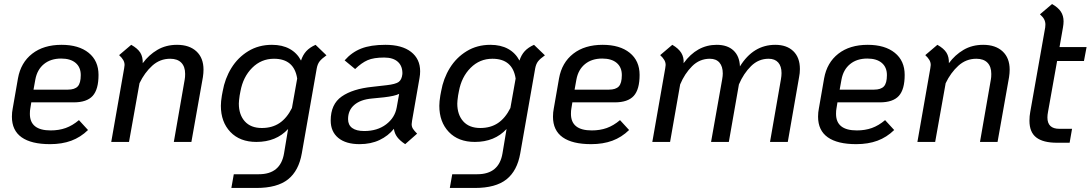

<svg xmlns="http://www.w3.org/2000/svg" viewBox="-20 -703 5402 951"><path d="M130 -165Q128 -156 128 -139Q128 -57 231 -57Q272 -57 305.5 -69Q339 -81 371 -108L416 -59Q379 -23 333 -6Q287 11 228 11Q135 11 87 -23Q39 -57 39 -125Q39 -147 43 -166L69 -315Q83 -393 139.5 -437Q196 -481 285 -481Q370 -481 419 -441.5Q468 -402 468 -332Q468 -260 439 -228Q410 -196 345 -196H135ZM155 -309 146 -259H316Q350 -259 365 -275Q380 -291 380 -331Q380 -370 354.5 -391.5Q329 -413 283 -413Q231 -413 197.5 -385.5Q164 -358 155 -309Z M988 -358Q988 -341 985 -321L928 0H841L895 -310Q897 -320 897 -337Q897 -373 878 -392.5Q859 -412 823 -412Q772 -412 734 -377.5Q696 -343 671 -291L619 0H531L595 -365Q597 -377 597 -381Q597 -394 590.5 -405.5Q584 -417 570 -430L630 -481Q662 -463 675 -442Q688 -421 687 -390Q717 -431 759.5 -456Q802 -481 857 -481Q918 -481 953 -448.5Q988 -416 988 -358Z M1597 -429Q1573 -412 1563 -399Q1553 -386 1549 -365L1475 56Q1460 143 1406.5 185.5Q1353 228 1250 228H1126L1138 160H1262Q1370 160 1387 56L1407 -64Q1348 0 1250 0Q1168 0 1121 -49.5Q1074 -99 1074 -179Q1074 -200 1079 -230L1083 -251Q1094 -314 1126 -366Q1158 -418 1209.5 -449.5Q1261 -481 1327 -481Q1378 -481 1414.5 -461Q1451 -441 1471 -403Q1480 -431 1497 -449.5Q1514 -468 1543 -481ZM1426 -168 1452 -314Q1437 -412 1337 -412Q1274 -412 1229 -367Q1184 -322 1171 -251L1167 -230Q1163 -202 1163 -190Q1163 -135 1192.5 -102Q1222 -69 1277 -69Q1328 -69 1364.5 -93.5Q1401 -118 1426 -168Z M2021 -105Q2019 -93 2019 -88Q2019 -75 2025.5 -65Q2032 -55 2046 -41L1987 11Q1961 -6 1947.5 -24Q1934 -42 1931 -65Q1903 -30 1860 -9.5Q1817 11 1761 11Q1693 11 1655.5 -20Q1618 -51 1618 -106Q1618 -187 1672.5 -225Q1727 -263 1825 -273L1895 -281Q1939 -286 1954.5 -297Q1970 -308 1973 -336V-334Q1975 -374 1951.5 -396Q1928 -418 1883 -418Q1831 -418 1801 -405Q1771 -392 1739 -361L1687 -404Q1722 -444 1769 -462.5Q1816 -481 1889 -481Q1971 -481 2016 -446Q2061 -411 2061 -350Q2061 -334 2058 -317ZM1945 -171 1957 -238Q1935 -227 1882 -221L1822 -215Q1766 -210 1735 -183.5Q1704 -157 1704 -113Q1704 -84 1724.5 -69Q1745 -54 1784 -54Q1849 -54 1892.5 -87Q1936 -120 1945 -171Z M2679 -429Q2655 -412 2645 -399Q2635 -386 2631 -365L2557 56Q2542 143 2488.5 185.5Q2435 228 2332 228H2208L2220 160H2344Q2452 160 2469 56L2489 -64Q2430 0 2332 0Q2250 0 2203 -49.5Q2156 -99 2156 -179Q2156 -200 2161 -230L2165 -251Q2176 -314 2208 -366Q2240 -418 2291.5 -449.5Q2343 -481 2409 -481Q2460 -481 2496.5 -461Q2533 -441 2553 -403Q2562 -431 2579 -449.5Q2596 -468 2625 -481ZM2508 -168 2534 -314Q2519 -412 2419 -412Q2356 -412 2311 -367Q2266 -322 2253 -251L2249 -230Q2245 -202 2245 -190Q2245 -135 2274.5 -102Q2304 -69 2359 -69Q2410 -69 2446.5 -93.5Q2483 -118 2508 -168Z M2810 -165Q2808 -156 2808 -139Q2808 -57 2911 -57Q2952 -57 2985.5 -69Q3019 -81 3051 -108L3096 -59Q3059 -23 3013 -6Q2967 11 2908 11Q2815 11 2767 -23Q2719 -57 2719 -125Q2719 -147 2723 -166L2749 -315Q2763 -393 2819.5 -437Q2876 -481 2965 -481Q3050 -481 3099 -441.5Q3148 -402 3148 -332Q3148 -260 3119 -228Q3090 -196 3025 -196H2815ZM2835 -309 2826 -259H2996Q3030 -259 3045 -275Q3060 -291 3060 -331Q3060 -370 3034.5 -391.5Q3009 -413 2963 -413Q2911 -413 2877.5 -385.5Q2844 -358 2835 -309Z M3942 -361Q3942 -340 3938 -321L3882 0H3794L3848 -310Q3851 -327 3851 -341Q3851 -375 3834.5 -393.5Q3818 -412 3787 -412Q3737 -412 3700 -375.5Q3663 -339 3640 -285L3590 0H3502L3557 -310Q3560 -327 3560 -339Q3560 -374 3543.5 -393Q3527 -412 3496 -412Q3445 -412 3408 -375Q3371 -338 3349 -285L3299 0H3211L3275 -365Q3277 -377 3277 -381Q3277 -394 3270.5 -405.5Q3264 -417 3250 -430L3310 -481Q3341 -463 3354.5 -441Q3368 -419 3366 -390Q3432 -481 3530 -481Q3583 -481 3613 -453Q3643 -425 3645 -374Q3711 -481 3820 -481Q3877 -481 3909.5 -449.5Q3942 -418 3942 -361Z M4123 -165Q4121 -156 4121 -139Q4121 -57 4224 -57Q4265 -57 4298.5 -69Q4332 -81 4364 -108L4409 -59Q4372 -23 4326 -6Q4280 11 4221 11Q4128 11 4080 -23Q4032 -57 4032 -125Q4032 -147 4036 -166L4062 -315Q4076 -393 4132.5 -437Q4189 -481 4278 -481Q4363 -481 4412 -441.5Q4461 -402 4461 -332Q4461 -260 4432 -228Q4403 -196 4338 -196H4128ZM4148 -309 4139 -259H4309Q4343 -259 4358 -275Q4373 -291 4373 -331Q4373 -370 4347.5 -391.5Q4322 -413 4276 -413Q4224 -413 4190.5 -385.5Q4157 -358 4148 -309Z M4981 -358Q4981 -341 4978 -321L4921 0H4834L4888 -310Q4890 -320 4890 -337Q4890 -373 4871 -392.5Q4852 -412 4816 -412Q4765 -412 4727 -377.5Q4689 -343 4664 -291L4612 0H4524L4588 -365Q4590 -377 4590 -381Q4590 -394 4583.5 -405.5Q4577 -417 4563 -430L4623 -481Q4655 -463 4668 -442Q4681 -421 4680 -390Q4710 -431 4752.5 -456Q4795 -481 4850 -481Q4911 -481 4946 -448.5Q4981 -416 4981 -358Z M5171 -149Q5168 -134 5168 -121Q5168 -65 5227 -65H5290L5278 4H5215Q5147 4 5113 -22Q5079 -48 5079 -105Q5079 -128 5083 -149L5157 -567Q5158 -572 5158 -581Q5158 -595 5152 -607Q5146 -619 5131 -632L5191 -683Q5221 -666 5234.5 -645.5Q5248 -625 5248 -597Q5248 -584 5245 -567L5228 -470H5362L5349 -401H5216Z"/></svg>

Font: KoHo Medium
Style: Italic
Weight: 500
Italic angle: -10°
Designer: Cadson Demak & Katatrad Team
Foundry: Cadson Demak Co.,Ltd.
Version: Version 1.000